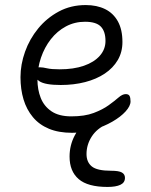

<svg xmlns="http://www.w3.org/2000/svg" viewBox="-20 -515 595 759"><path d="M265 10Q212 10 173.5 -6Q135 -22 110 -52Q85 -82 73 -122Q61 -162 61 -210Q61 -260 79 -310.5Q97 -361 131 -402.5Q165 -444 212.5 -469.5Q260 -495 319 -495Q363 -495 395.5 -479Q428 -463 446 -430.5Q464 -398 464 -349Q464 -309 445.5 -277.5Q427 -246 394 -224Q361 -202 316.5 -190.5Q272 -179 220 -179Q158 -179 135.5 -194Q113 -209 113 -227Q113 -238 118.5 -243.5Q124 -249 138 -249Q149 -249 166 -245Q183 -241 216 -241Q271 -241 311.5 -255Q352 -269 374.5 -294.5Q397 -320 397 -353Q397 -391 378.5 -410Q360 -429 316 -429Q275 -429 240.5 -410.5Q206 -392 181 -360Q156 -328 142 -287Q128 -246 128 -201Q128 -161 141 -128Q154 -95 183.5 -75Q213 -55 262 -55Q315 -55 350.5 -68.5Q386 -82 409.5 -99Q433 -116 448.5 -129.5Q464 -143 477 -143Q488 -143 492 -136Q496 -129 496 -114Q496 -96 476.5 -74.5Q457 -53 424 -34Q391 -15 350 -2.5Q309 10 265 10ZM405 224Q327 224 291 193Q255 162 255 104Q255 59 275.5 20.5Q296 -18 330.5 -42Q365 -66 406 -66Q416 -66 421.5 -61Q427 -56 427 -48Q427 -41 422.5 -36Q418 -31 402 -24Q363 -7 342.5 25Q322 57 322 94Q322 126 343 143Q364 160 419 160Q450 160 462 167Q474 174 474 188Q474 207 456 215.5Q438 224 405 224Z"/></svg>

Font: Shantell Sans Light
Style: Regular
Weight: 300
Designer: Stephen Nixon, Anya Danilova, Shantell Martin
Foundry: Arrow Type
Version: Version 1.011;[c5ecc13dd]